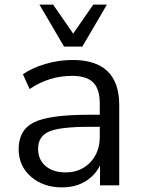

<svg xmlns="http://www.w3.org/2000/svg" viewBox="-20 -810 625 839"><path d="M251 8.8Q168.9 8.8 115.2 -38.1Q61.5 -85 61.5 -158.2Q61.5 -242.2 128.4 -275.4Q195.3 -308.6 370.1 -308.6H416V-357.4Q416 -420.9 387.2 -449.7Q358.4 -478.5 294.9 -478.5Q194.3 -478.5 109.4 -420.9L80.1 -485.4Q120.1 -513.7 179.2 -530.8Q238.3 -547.9 296.9 -547.9Q501 -547.9 501 -350.6V0H417V-86.9Q394.5 -42 351.6 -16.6Q308.6 8.8 251 8.8ZM146.5 -160.2Q146.5 -112.3 179.2 -84.5Q211.9 -56.6 266.6 -56.6Q332 -56.6 374 -100.1Q416 -143.6 416 -212.9V-255.9H371.1Q241.2 -255.9 193.8 -234.9Q146.5 -213.9 146.5 -160.2ZM152.3 -790H211.9L299.8 -663.1L387.7 -790H447.3L339.8 -606.4H259.8Z"/></svg>

Font: Min Sans
Style: Regular
Weight: 400
Designer: Jinseong-Kim, NotoSansCJK, Nunito
Foundry: Jinseong-Kim
Version: Version 1.400;Glyphs 3.1.2 (3151)